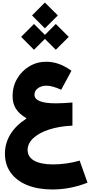

<svg xmlns="http://www.w3.org/2000/svg" viewBox="-20 -1158 706 1504"><path d="M331.5 -936 433.1 -1037.1 331.5 -1138.2 231 -1037.1ZM246.1 -768.1 332 -853.5 417 -768.1 518.6 -869.1 417 -970.2 332 -884.8 246.1 -970.2 145.5 -869.1ZM539.6 -603.5C475.6 -650.9 410.2 -674.3 342.3 -674.3C293.5 -674.3 249 -662.1 209.5 -638.2C169.4 -614.3 137.7 -582 114.3 -541.5C90.3 -501 78.6 -455.6 78.6 -405.3C78.6 -329.1 110.8 -277.3 185.5 -232.9V-228C77.6 -159.2 18.6 -63.5 18.6 45.9C18.6 103 33.7 152.8 64 194.8C124.5 278.8 238.3 326.2 389.2 326.2C483.4 326.2 575.2 308.6 665.5 272.9L604 100.1C539.6 119.1 462.9 129.9 396.5 129.9C268.1 129.9 196.3 89.8 196.3 17.1C196.3 -17.6 211.4 -48.3 241.2 -76.2C300.8 -131.3 410.2 -168 547.4 -173.8V-355C500 -351.1 454.6 -348.6 417.5 -348.6C305.7 -348.6 250 -371.1 250 -416.5C250 -436.5 258.8 -453.6 276.9 -466.8C294.9 -480 317.4 -486.8 344.2 -486.8C376 -486.8 414.6 -475.1 459.5 -455.1Z"/></svg>

Font: Estedad Black
Style: Regular
Weight: 900
Designer: Amin Abedi
Version: Version 7.3